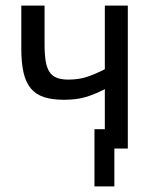

<svg xmlns="http://www.w3.org/2000/svg" viewBox="-20 -546 540 685"><path d="M436 -526V-16H388V119H317V-85H354V-228Q315 -208 283 -199Q251 -190 208 -190Q166 -190 137 -199.5Q108 -209 90 -230.5Q72 -252 64 -287Q56 -322 56 -372V-526H139V-387Q139 -352 143 -328Q147 -304 156.5 -289.5Q166 -275 182.5 -268.5Q199 -262 224 -262Q260 -262 289.5 -271.5Q319 -281 354 -299V-526Z"/></svg>

Font: D2Coding ligature
Style: Regular
Weight: 400
Monospace: yes
Designer: Yong-Rak Park; Jeong-Hwan Yoon; Sang-Min Lee;
Foundry: NHN Corporation
Version: Version 1.3.2; Build 20180524